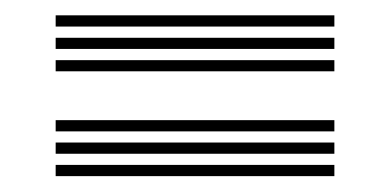

<svg xmlns="http://www.w3.org/2000/svg" viewBox="-20 -503 504 248"><path d="M51.9 -468.7V-483.2H411.9V-468.7ZM51.9 -439.8V-454.2H411.9V-439.8ZM51.9 -410.9V-425.3H411.9V-410.9ZM51.9 -333.3V-347.8H411.9V-333.3ZM51.9 -304.4V-318.9H411.9V-304.4ZM51.9 -275.5V-290H411.9V-275.5Z"/></svg>

Font: Big Shoulders Inline Text SC Thin
Style: Regular
Weight: 100
Designer: Patric King
Foundry: XO Type Co
Version: Version 2.002